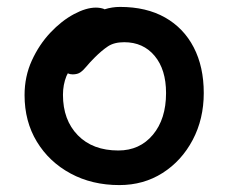

<svg xmlns="http://www.w3.org/2000/svg" viewBox="-20 -523 661 555"><path d="M325 12Q246 12 184 -21.5Q122 -55 86.5 -113.5Q51 -172 51 -248Q51 -302 72 -348Q93 -394 125.5 -428.5Q158 -463 193.5 -482Q229 -501 257 -501Q270 -501 281 -497Q281 -497 282 -496Q304 -503 327 -503Q403 -503 457 -472.5Q511 -442 540 -386Q569 -330 569 -254Q569 -179 537 -118.5Q505 -58 450 -23Q395 12 325 12ZM176 -311Q174 -307 172 -303Q162 -278 162 -249Q162 -176 205 -132Q248 -88 322 -88Q384 -88 422 -133.5Q460 -179 460 -254Q460 -322 427 -361.5Q394 -401 339 -401Q310 -401 292 -389Q274 -377 254 -357Q239 -342 230 -331Q221 -320 212.5 -314Q204 -308 190 -308Q182 -308 176 -311Z"/></svg>

Font: Shantell Sans Light Medium
Style: Regular
Weight: 500
Version: Version 1.008;[ac192a2d6]